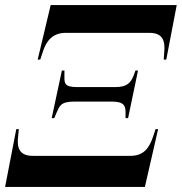

<svg xmlns="http://www.w3.org/2000/svg" viewBox="-59 -734 714 754"><path d="M89 -500H99L109 -530C122 -572 147 -605 199 -605H528C581 -605 590 -572 586 -530L584 -500H594L635 -714H140ZM144 -270H154L162 -289C175 -318 179 -335 232 -335H382C429 -335 435 -317 434 -289V-270H444L483 -457H473L466 -438C455 -410 441 -392 394 -392H244C191 -392 194 -409 194 -438V-457H184ZM-39 0H510L562 -227H552L542 -197C527 -153 506 -122 453 -122H70C17 -122 7 -153 12 -197L15 -227H5Z"/></svg>

Font: Noto Serif Display Condensed ExtraBold
Style: Italic
Weight: 800
Width: 3
Italic angle: -12°
Designer: Monotype Design Team
Foundry: Monotype Imaging Inc.
Version: Version 2.009